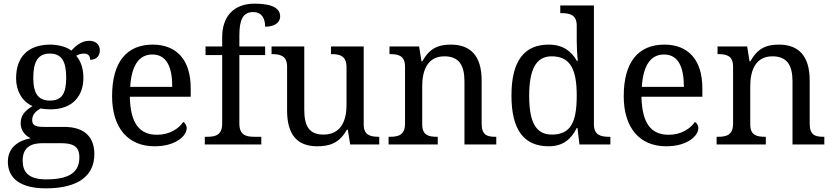

<svg xmlns="http://www.w3.org/2000/svg" viewBox="-20 -790 4556 1050"><path d="M231 240C412 240 496 168 496 53C496 -33 450 -96 331 -96H218C166 -96 156 -110 156 -134C156 -164 177 -184 203 -197C216 -194 240 -192 256 -192C377 -192 436 -265 436 -364C436 -421 420 -457 397 -485C410 -493 423 -497 440 -497C467 -497 473 -478 473 -463C510 -463 526 -487 526 -515C526 -543 507 -567 467 -567C423 -567 389 -534 370 -513C351 -530 304 -546 256 -546C130 -546 68 -476 68 -361C68 -294 101 -234 158 -210C113 -183 93 -156 93 -116C93 -73 121 -46 148 -34C82 -22 23 16 23 94C23 186 92 240 231 240ZM253 -240C189 -240 162 -279 162 -364C162 -453 188 -497 252 -497C317 -497 342 -455 342 -365C342 -278 318 -240 253 -240ZM233 191C131 191 104 147 104 88C104 9 158 -7 214 -7H312C378 -7 414 9 414 70C414 140 376 191 233 191Z M825 10C944 10 1001 -49 1001 -89C1001 -106 991 -119 982 -123C958 -87 908 -53 839 -53C743 -53 693 -115 690 -261H1023V-307C1023 -465 944 -546 815 -546C673 -546 593 -451 593 -264C593 -91 680 10 825 10ZM692 -315C699 -430 739 -492 813 -492C893 -492 922 -421 922 -315Z M1100 0H1409V-42H1371C1326 -42 1289 -51 1289 -114V-489H1430V-536H1289V-595C1289 -679 1307 -724 1364 -724C1415 -724 1430 -684 1430 -644C1478 -644 1512 -664 1512 -700C1512 -741 1476 -770 1372 -770C1263 -770 1195 -705 1195 -586V-536H1104V-489H1195V-114C1195 -51 1158 -42 1113 -42H1100Z M1715 10C1780 10 1836 -6 1877 -81H1882L1895 0H2054V-42H2051C2007 -42 1969 -50 1969 -109V-536H1790V-494H1793C1838 -494 1875 -485 1875 -422V-216C1875 -119 1837 -54 1749 -54C1668 -54 1644 -104 1644 -191V-536H1465V-494H1468C1512 -494 1550 -485 1550 -426V-186C1550 -49 1609 10 1715 10Z M2105 0H2374V-42H2369C2325 -42 2289 -50 2289 -109V-320C2289 -406 2319 -482 2410 -482C2491 -482 2520 -432 2520 -345V0H2694V-42H2689C2644 -42 2614 -51 2614 -114V-350C2614 -487 2551 -546 2446 -546C2382 -546 2331 -530 2290 -455H2285L2272 -536H2110V-494H2115C2159 -494 2195 -485 2195 -426V-114C2195 -51 2158 -42 2113 -42H2105Z M2981 10C3059 10 3104 -29 3134 -90H3138L3149 0H3318V-42H3310C3266 -42 3228 -51 3228 -110V-760H3044V-718H3052C3096 -718 3134 -709 3134 -650V-568C3134 -536 3136 -491 3140 -458H3134C3105 -510 3058 -546 2981 -546C2849 -546 2777 -460 2777 -267C2777 -75 2849 10 2981 10ZM2998 -54C2909 -54 2874 -124 2874 -266C2874 -406 2909 -482 2997 -482C3102 -482 3134 -406 3134 -267C3134 -123 3102 -54 2998 -54Z M3623 10C3742 10 3799 -49 3799 -89C3799 -106 3789 -119 3780 -123C3756 -87 3706 -53 3637 -53C3541 -53 3491 -115 3488 -261H3821V-307C3821 -465 3742 -546 3613 -546C3471 -546 3391 -451 3391 -264C3391 -91 3478 10 3623 10ZM3490 -315C3497 -430 3537 -492 3611 -492C3691 -492 3720 -421 3720 -315Z M3899 0H4168V-42H4163C4119 -42 4083 -50 4083 -109V-320C4083 -406 4113 -482 4204 -482C4285 -482 4314 -432 4314 -345V0H4488V-42H4483C4438 -42 4408 -51 4408 -114V-350C4408 -487 4345 -546 4240 -546C4176 -546 4125 -530 4084 -455H4079L4066 -536H3904V-494H3909C3953 -494 3989 -485 3989 -426V-114C3989 -51 3952 -42 3907 -42H3899Z"/></svg>

Font: Noto Serif Thai
Style: Regular
Weight: 400
Designer: Monotype Design Team
Foundry: Monotype Imaging Inc.
Version: Version 1.901